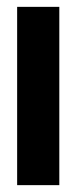

<svg xmlns="http://www.w3.org/2000/svg" viewBox="-20 -540 223 560"><path d="M153 0H30V-520H153Z"/></svg>

Font: Non Bureau Medium
Style: Regular
Weight: 500
Designer: Jona Saucedo
Foundry: Non Foundry
Version: Version 1.000; ttfautohint (v1.8.4)